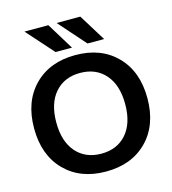

<svg xmlns="http://www.w3.org/2000/svg" viewBox="-137 -1074 1072 1195"><g transform="rotate(-15 399.0 -476.5)"><path d="M286 -963 392 -790H286L132 -963ZM492 -963 599 -790H492L339 -963ZM133.5 -638.5Q233 -740 399 -740Q565 -740 664.5 -638.5Q764 -537 764 -365Q764 -193 664.5 -91.5Q565 10 399 10Q233 10 133.5 -91.5Q34 -193 34 -365Q34 -537 133.5 -638.5ZM237 -173.5Q297 -105 399 -105Q501 -105 561 -173.5Q621 -242 621 -365Q621 -488 561 -556.5Q501 -625 399 -625Q297 -625 237 -556.5Q177 -488 177 -365Q177 -242 237 -173.5Z"/></g></svg>

Font: Mplus 1p Bold
Style: Bold
Weight: 700
Version: Version 1.061